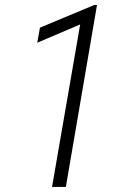

<svg xmlns="http://www.w3.org/2000/svg" viewBox="-20 -733 517 753"><path d="M238.3 0H184.1L294.4 -637.2L126 -565.4L136.7 -624.5L349.6 -713.4H360.4Z"/></svg>

Font: MAUL Condensed Light Italic
Style: Light Italic
Weight: 300
Italic angle: -12°
Designer: MAUL
Version: Version 1.0; 2020; ttfautohint (v1.8.3)